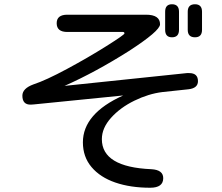

<svg xmlns="http://www.w3.org/2000/svg" viewBox="-20 -804 1040 901"><path d="M139 -314 125 -313Q85 -312 85 -355Q85 -389 137 -408Q195 -427 294.5 -480.5Q394 -534 479 -587.5Q564 -641 564 -647Q564 -654 557 -654H296Q246 -654 246 -695Q246 -735 296 -735H665Q731 -735 731 -690Q731 -659 584 -564Q429 -466 283 -401L857 -461H868Q909 -461 909 -423Q909 -390 864 -385L742 -372Q677 -364 610.5 -331.5Q544 -299 501 -251Q458 -203 458 -151Q458 -20 690 -10Q746 -7 746 32Q746 77 685 77Q592 77 521 52.5Q450 28 409.5 -20Q369 -68 369 -136Q369 -271 558 -356ZM755 -749Q755 -784 787 -784Q820 -784 820 -749V-664Q820 -629 787 -629Q755 -629 755 -664ZM861 -749Q861 -784 895 -784Q928 -784 928 -749V-664Q928 -629 895 -629Q861 -629 861 -664Z"/></svg>

Font: 寒蝉全圆体
Style: Regular
Weight: 400
Designer: Warren2060
      Designed by Motoya company      

      [Varela Round]
      Joe Prince(Latin component); Avraham Cornf
Foundry: ChillType
Version: Version 3.200